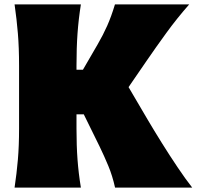

<svg xmlns="http://www.w3.org/2000/svg" viewBox="-20 -855 896 875"><path d="M46.4 0Q56.2 -65.4 61.5 -127.7Q66.9 -189.9 66.9 -269.5V-555.2Q66.9 -638.2 61.5 -702.6Q56.2 -767.1 46.4 -835H348.6Q337.9 -767.1 333.3 -702.6Q328.6 -638.2 328.6 -555.2V-537.1H357.9L425.3 -653.3Q449.7 -695.3 468.5 -737.5Q487.3 -779.8 503.9 -835H842.3Q785.6 -770.5 738.3 -705.3Q690.9 -640.1 646 -574.7L565.9 -458L653.3 -309.1Q682.1 -260.3 717.8 -203.1Q753.4 -146 789.6 -92.3Q825.7 -38.6 856 0H504.4Q492.2 -54.7 473.6 -99.1Q455.1 -143.6 433.6 -188L361.8 -334H328.6V-269.5Q328.6 -189.9 333.3 -127.7Q337.9 -65.4 348.6 0Z"/></svg>

Font: Pinar-FD Black
Style: Regular
Weight: 900
Designer: Amin Abedi
Version: Version 3.000